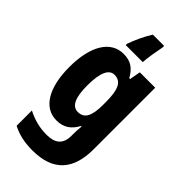

<svg xmlns="http://www.w3.org/2000/svg" viewBox="-304 -841 1156 1156"><g transform="rotate(45 274.5 -263.0)"><path d="M351 -753V-766H255C224 -717 201 -665 184 -617V-606H329C331 -645 341 -702 351 -753ZM213 -560C104 -560 37 -454 37 -272C37 -94 103 10 209 10C271 10 309 -18 338 -71H343C340 -48 339 -17 339 4V13C339 84 298 113 230 113C171 113 121 101 63 72V202C113 228 166 240 235 240C412 240 491 146 491 -25V-550H360L347 -480H340C309 -536 272 -560 213 -560ZM263 -432C320 -432 342 -385 342 -280V-254C342 -160 319 -117 265 -117C216 -117 192 -166 192 -270C192 -378 216 -432 263 -432Z"/></g></svg>

Font: Noto Sans Georgian Condensed ExtraBold
Style: Regular
Weight: 800
Width: 3
Designer: Monotype Design Team, Akaki Razmadze
Foundry: Google LLC
Version: Version 2.005